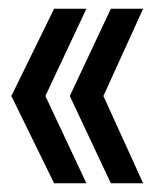

<svg xmlns="http://www.w3.org/2000/svg" viewBox="-20 -496 354 440"><path d="M104 -76H178L84 -276L178 -476H104L6 -276ZM234 -76H308L217 -276L308 -476H234L140 -276Z"/></svg>

Font: Queering
Style: Regular
Weight: 400
Designer: Adam Naccarato
Foundry: adamnac
Version: Version 2.000;hotconv 1.0.109;makeotfexe 2.5.65596